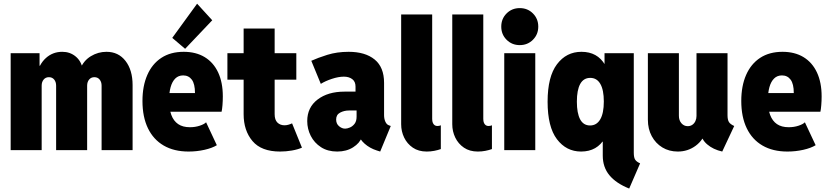

<svg xmlns="http://www.w3.org/2000/svg" viewBox="-20 -832 4595 1064"><path d="M39.1 0V-537.1H199.2V-467.8H221.7L185.5 -420.9Q196.8 -476.6 234.6 -510.7Q272.5 -544.9 325.2 -544.9Q367.7 -544.9 398.7 -519.5Q429.7 -494.1 437.5 -452.1L425.8 -469.7H439.5L425.8 -452.1Q443.4 -496.1 483.4 -520.5Q523.4 -544.9 570.3 -544.9Q636.2 -544.9 675.5 -494.4Q714.8 -443.8 714.8 -360.4V0H543V-357.4Q543 -377.9 532.2 -391.1Q521.5 -404.3 502.9 -404.3Q484.9 -404.3 473.9 -391.1Q462.9 -377.9 462.9 -357.4V0H291V-357.4Q291 -377.9 280.3 -391.1Q269.5 -404.3 251 -404.3Q232.9 -404.3 221.9 -391.1Q210.9 -377.9 210.9 -357.4V0Z M1025.4 7.8Q944.3 7.8 887.2 -25.4Q830.1 -58.6 799.8 -121.3Q769.5 -184.1 769.5 -272.5Q769.5 -355.5 796.4 -416.7Q823.2 -478 874.3 -511.5Q925.3 -544.9 998 -544.9Q1065.9 -544.9 1114.5 -515.4Q1163.1 -485.8 1189 -430.4Q1214.8 -375 1214.8 -297.9Q1214.8 -272.9 1212.9 -249.3Q1210.9 -225.6 1208 -212.9H906.2V-316.4H1060.5Q1060.5 -367.2 1043 -390.6Q1025.4 -414.1 995.1 -414.1Q968.8 -414.1 951.4 -397Q934.1 -379.9 925.5 -349.1Q917 -318.4 917 -277.3Q917 -228.5 929.4 -195.1Q941.9 -161.6 967.3 -144.3Q992.7 -127 1032.2 -127Q1061.5 -127 1086.7 -135.3Q1111.8 -143.6 1122.1 -154.3L1181.6 -27.3Q1155.3 -11.2 1112.8 -1.7Q1070.3 7.8 1025.4 7.8ZM1005.9 -561.5 934.6 -622.1 1072.3 -811.5 1156.2 -719.7Z M1532.2 7.8Q1428.2 7.8 1379.2 -50.3Q1330.1 -108.4 1330.1 -199.2V-673.8H1502V-199.2Q1502 -168 1517.3 -152.8Q1532.7 -137.7 1556.6 -137.7Q1567.9 -137.7 1578.6 -140.9Q1589.4 -144 1598.6 -148.4L1653.3 -13.7Q1629.9 -3.4 1597.2 2.2Q1564.5 7.8 1532.2 7.8ZM1240.2 -390.6V-537.1H1622.1V-390.6Z M1848.6 7.8Q1795.9 7.8 1758.8 -16.4Q1721.7 -40.5 1702.1 -79.1Q1682.6 -117.7 1682.6 -161.1Q1682.6 -236.8 1740 -280.5Q1797.4 -324.2 1888.7 -324.2H1972.7V-219.7H1914.1Q1887.2 -219.7 1865 -208Q1842.8 -196.3 1842.8 -169.9Q1842.8 -146 1858.9 -132.6Q1875 -119.1 1892.6 -119.1Q1904.3 -119.1 1919.2 -125.5Q1934.1 -131.8 1945.1 -146.2Q1956.1 -160.6 1956.1 -185.5V-254.9L1950.2 -274.4V-352.5Q1950.2 -379.9 1931.9 -393.6Q1913.6 -407.2 1885.7 -407.2Q1856 -407.2 1819.1 -395Q1782.2 -382.8 1757.8 -367.2L1705.1 -495.1Q1740.2 -511.2 1793.7 -528.1Q1847.2 -544.9 1912.1 -544.9Q2003.9 -544.9 2056.2 -502.2Q2108.4 -459.5 2108.4 -373V-194.3Q2108.4 -173.3 2115.5 -157.7Q2122.6 -142.1 2134.8 -137.7L2145.5 -133.8L2086.9 7.8L2068.4 2Q2028.8 -10.7 2000.5 -35.9Q1972.2 -61 1966.8 -88.9L2008.8 -58.6H1932.6L1984.4 -70.3Q1973.6 -39.1 1936.8 -15.6Q1899.9 7.8 1848.6 7.8Z M2344.7 7.8Q2299.3 7.8 2267.8 -13.7Q2236.3 -35.2 2219.7 -69.6Q2203.1 -104 2203.1 -143.6V-752H2375V-172.9Q2375 -159.7 2378.7 -151.1Q2382.3 -142.6 2388.7 -138.2Q2395 -133.8 2403.3 -133.8Q2415 -133.8 2422.9 -137.7V-5.9Q2406.7 0 2386.5 3.9Q2366.2 7.8 2344.7 7.8Z M2627.9 7.8Q2582.5 7.8 2551 -13.7Q2519.5 -35.2 2502.9 -69.6Q2486.3 -104 2486.3 -143.6V-752H2658.2V-172.9Q2658.2 -159.7 2661.9 -151.1Q2665.5 -142.6 2671.9 -138.2Q2678.2 -133.8 2686.5 -133.8Q2698.2 -133.8 2706.1 -137.7V-5.9Q2689.9 0 2669.7 3.9Q2649.4 7.8 2627.9 7.8Z M2774.4 0V-537.1H2946.3V0ZM2860.4 -582Q2816.9 -582 2787.4 -611.6Q2757.8 -641.1 2757.8 -684.6Q2757.8 -728 2787.4 -757.6Q2816.9 -787.1 2860.4 -787.1Q2903.8 -787.1 2933.3 -757.6Q2962.9 -728 2962.9 -684.6Q2962.9 -641.1 2933.3 -611.6Q2903.8 -582 2860.4 -582Z M3466.8 212.9Q3394.5 184.1 3357.4 139.4Q3320.3 94.7 3320.3 30.3V-46.9H3295.9L3328.1 -85V-418L3316.4 -478.5H3330.1V-537.1H3492.2V13.7Q3492.2 43 3501 54.4Q3509.8 65.9 3527.3 73.2ZM3200.2 7.8Q3118.2 7.8 3066.4 -60.5Q3014.6 -128.9 3014.6 -268.6Q3014.6 -407.2 3066.7 -476.1Q3118.7 -544.9 3202.1 -544.9Q3291 -544.9 3333 -472.4Q3375 -399.9 3375 -271.5Q3375 -142.6 3332.3 -67.4Q3289.6 7.8 3200.2 7.8ZM3250 -136.7Q3286.6 -136.7 3306.4 -170.7Q3326.2 -204.6 3326.2 -269.5Q3326.2 -333.5 3306.9 -366.9Q3287.6 -400.4 3251 -400.4Q3213.9 -400.4 3195.3 -366.7Q3176.8 -333 3176.8 -268.6Q3176.8 -205.1 3194.8 -170.9Q3212.9 -136.7 3250 -136.7Z M3736.3 7.8Q3688 7.8 3650.6 -14.9Q3613.3 -37.6 3591.8 -77.4Q3570.3 -117.2 3570.3 -168.9V-537.1H3742.2V-190.4Q3742.2 -165 3756.3 -148.9Q3770.5 -132.8 3791 -132.8Q3805.7 -132.8 3816.7 -140.4Q3827.6 -147.9 3833.7 -160.9Q3839.8 -173.8 3839.8 -189.5V-537.1H4011.7V-193.4Q4011.7 -168.5 4019.3 -156Q4026.9 -143.6 4048.8 -133.8L3982.4 7.8Q3932.1 -3.4 3898.7 -32.2Q3865.2 -61 3864.3 -99.6L3896.5 -63.5H3836.9L3891.6 -107.4Q3877.9 -55.7 3834.7 -23.9Q3791.5 7.8 3736.3 7.8Z M4343.8 7.8Q4262.7 7.8 4205.6 -25.4Q4148.4 -58.6 4118.2 -121.3Q4087.9 -184.1 4087.9 -272.5Q4087.9 -355.5 4114.7 -416.7Q4141.6 -478 4192.6 -511.5Q4243.7 -544.9 4316.4 -544.9Q4384.3 -544.9 4432.9 -515.4Q4481.4 -485.8 4507.3 -430.4Q4533.2 -375 4533.2 -297.9Q4533.2 -272.9 4531.2 -249.3Q4529.3 -225.6 4526.4 -212.9H4224.6V-316.4H4378.9Q4378.9 -367.2 4361.3 -390.6Q4343.8 -414.1 4313.5 -414.1Q4287.1 -414.1 4269.8 -397Q4252.4 -379.9 4243.9 -349.1Q4235.4 -318.4 4235.4 -277.3Q4235.4 -228.5 4247.8 -195.1Q4260.3 -161.6 4285.6 -144.3Q4311 -127 4350.6 -127Q4379.9 -127 4405 -135.3Q4430.2 -143.6 4440.4 -154.3L4500 -27.3Q4473.6 -11.2 4431.2 -1.7Q4388.7 7.8 4343.8 7.8Z"/></svg>

Font: Reddit Sans Condensed Black
Style: Regular
Weight: 900
Designer: Stephen Hutchings
Foundry: Reddit
Version: Version 1.014